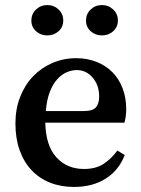

<svg xmlns="http://www.w3.org/2000/svg" viewBox="-20 -724 559 759"><path d="M311 -285Q347 -285 359.5 -300Q372 -315 372 -342Q372 -387 346.5 -417Q321 -447 283 -447Q264 -447 244 -438.5Q224 -430 206.5 -411Q189 -392 177 -361Q165 -330 161 -285ZM159 -239Q161 -148 203 -102Q245 -56 312 -56Q358 -56 388.5 -75.5Q419 -95 444 -129L473 -111Q450 -51 398 -18Q346 15 273 15Q220 15 177.5 -2Q135 -19 104.5 -51.5Q74 -84 57.5 -130.5Q41 -177 41 -236Q41 -293 59.5 -340.5Q78 -388 110.5 -422Q143 -456 187 -475Q231 -494 281 -494Q325 -494 361.5 -479.5Q398 -465 424 -439Q450 -413 464.5 -375.5Q479 -338 479 -292Q479 -277 477 -263.5Q475 -250 472 -239ZM383 -584Q357 -584 338.5 -600.5Q320 -617 320 -643Q320 -669 338.5 -686.5Q357 -704 383 -704Q409 -704 427.5 -686.5Q446 -669 446 -643Q446 -617 427.5 -600.5Q409 -584 383 -584ZM167 -584Q141 -584 122.5 -600.5Q104 -617 104 -643Q104 -669 122.5 -686.5Q141 -704 167 -704Q193 -704 211.5 -686.5Q230 -669 230 -643Q230 -617 211.5 -600.5Q193 -584 167 -584Z"/></svg>

Font: Source Serif Pro Semibold
Style: Regular
Weight: 600
Designer: Frank Grießhammer
Foundry: Adobe Systems Incorporated
Version: Version 1.014;PS Version 1.0;hotconv 1.0.73;makeotf.lib2.5.5